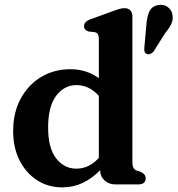

<svg xmlns="http://www.w3.org/2000/svg" viewBox="-20 -778 749 810"><path d="M35.5 -224.5Q35.5 -304 67.8 -362.8Q100 -421.5 154.5 -453.8Q209 -486 277 -486Q345.5 -486 397 -448V-612Q397 -627.5 392.5 -634Q388 -640.5 378.5 -642.5L354 -645Q334.5 -651 334.5 -668Q334.5 -686.5 361.5 -696.5L450.5 -729Q469 -736 481.5 -739.8Q494 -743.5 506 -743.5Q521.5 -743.5 530 -734Q538.5 -724.5 538.5 -709.5V-95.5Q538.5 -77.5 543.2 -69.5Q548 -61.5 557.5 -58L573.5 -53Q594.5 -43.5 594.5 -26Q594.5 0 563 0H467Q439 0 420.8 -17Q402.5 -34 402.5 -60Q368.5 -25 328.5 -6.2Q288.5 12.5 243 12.5Q183 12.5 136.2 -17.8Q89.5 -48 62.5 -101.5Q35.5 -155 35.5 -224.5ZM183 -239.5Q183 -153.5 216.8 -110Q250.5 -66.5 302 -66.5Q356 -66.5 397 -112V-373.5Q356.5 -419 302.5 -419Q251 -419 217 -374Q183 -329 183 -239.5ZM597.5 -673.5Q600 -707 610 -729.2Q620 -751.5 647 -756.5Q670 -761 686.8 -749Q703.5 -737 707 -718Q711.5 -698 703.8 -679.8Q696 -661.5 678 -640L627 -559.5Q621.5 -553.5 613.5 -550.5Q605.5 -547.5 599 -550.5Q591 -554 589.5 -561.5Q588 -569 589 -577.5Z"/></svg>

Font: Fraunces 9pt Soft SemiBold
Style: Regular
Weight: 600
Version: Version 1.000;[b76b70a41]